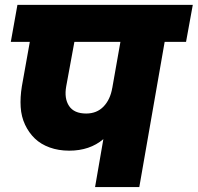

<svg xmlns="http://www.w3.org/2000/svg" viewBox="-20 -760 803 780"><path d="M330.1 -298.8Q373.5 -298.8 400.9 -327.4Q428.2 -356 436 -402.8V-401.9L469.2 -589.8H282.2L249 -409.2Q240.2 -360.4 260.5 -329.6Q280.8 -298.8 330.1 -298.8ZM23.9 -589.8 50.8 -740.2H763.2L735.8 -589.8H648.9L545.9 0H366.2L399.9 -194.8Q344.7 -147.9 261.2 -147.9Q217.8 -147.9 181.9 -160.9Q146 -173.8 121.6 -197.3Q97.2 -220.7 81.8 -253.4Q66.4 -286.1 64 -325.2Q61.5 -364.3 68.8 -409.2L101.1 -589.8Z"/></svg>

Font: Poppins ExtraBold
Style: Italic
Weight: 800
Italic angle: -10°
Designer: Ninad Kale (Devanagari), Jonny Pinhorn (Latin)
Foundry: Indian Type Foundry
Version: Version 3.200;PS 1.000;hotconv 16.6.54;makeotf.lib2.5.65590